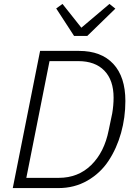

<svg xmlns="http://www.w3.org/2000/svg" viewBox="-20 -957 690 977"><path d="M424 -774H357L266 -914L298 -937L394 -816L537 -937L567 -913ZM45 0 184 -698H382Q495 -698 556.5 -632Q618 -566 618 -443Q618 -359 596 -280.5Q574 -202 532.5 -139Q491 -76 425 -38Q359 0 278 0ZM114 -52H279Q378 -52 444.5 -117.5Q511 -183 533 -294L551 -380Q558 -421 558 -460Q558 -549 511 -597.5Q464 -646 378 -646H232Z"/></svg>

Font: IBM Plex Sans Light
Style: Italic
Weight: 300
Italic angle: -11.31°
Designer: Mike Abbink, Paul van der Laan, Pieter van Rosmalen
Foundry: Bold Monday
Version: Version 3.0